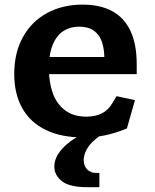

<svg xmlns="http://www.w3.org/2000/svg" viewBox="-20 -575 660 820"><path d="M40.8 -259.2Q40.8 -349.7 77.9 -416.6Q115 -483.6 181.3 -519.5Q247.7 -555.3 333.1 -555.3Q407.7 -555.3 459.2 -527.4Q510.8 -499.5 537.3 -442.8Q563.9 -386 563.9 -300.3V-258.5H177.1V-331.6H443.5L425.8 -304.7V-322.4Q425.8 -365.9 415.2 -396.5Q404.6 -427.2 380.5 -444.1Q356.5 -461.1 317.3 -461.1Q279.8 -461.1 251 -442.7Q222.2 -424.3 205.5 -384.6Q188.8 -344.9 188.8 -284.2Q188.8 -224.8 204.9 -178.6Q221 -132.4 256.9 -104.6Q292.8 -76.8 349.8 -76.8Q387.2 -76.8 415 -90.8Q442.9 -104.8 460.4 -135.5L477.9 -164.2L556.4 -147.3L522 -26.5Q474.6 -6.7 429.8 2.7Q385.1 12 335.9 12Q242.2 12 175.9 -19.9Q109.6 -51.8 75.2 -112.8Q40.8 -173.8 40.8 -259.2ZM212 136.4Q212 94.9 249.7 56Q287.4 17 351.7 -11.9L404.4 6.6Q367.2 33.4 352.4 59.4Q337.5 85.4 337.5 108.5Q337.5 133.2 352.2 148.3Q367 163.5 389.9 163.5H404.4V224.5H354.1Q276.9 224.5 244.5 198.9Q212 173.2 212 136.4Z"/></svg>

Font: Monaspace Xenon Var
Style: Regular
Weight: 400
Designer: Riley Cran and the Lettermatic Team
Version: Version 1.000 (Monaspace Xenon Var)